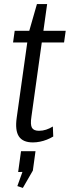

<svg xmlns="http://www.w3.org/2000/svg" viewBox="-20 -691 342 941"><path d="M141 7Q92 7 72.5 -22.5Q53 -52 62 -115L120 -528L161 -671H211L134 -119Q128 -80 136.5 -65Q145 -50 171 -50Q189 -50 206 -55.5Q223 -61 239 -71L241 -22Q226 -13 209.5 -6.5Q193 0 175.5 3.5Q158 7 141 7ZM52 -540H302L294 -483H44ZM154 50 141 145 92 230 65 221 109 99 136 151 69 152 83 50Z"/></svg>

Font: Pathway Extreme Condensed Light
Style: Italic
Weight: 300
Width: 3
Italic angle: -8°
Version: Version 1.001;gftools[0.9.26]